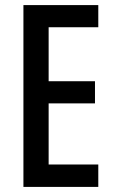

<svg xmlns="http://www.w3.org/2000/svg" viewBox="-20 -800 452 754"><path d="M366 -66H72V-780H366V-693H171V-481H353V-394H171V-154H366Z"/></svg>

Font: Noto Sans Malayalam UI ExtraCondensed Medium
Style: Regular
Weight: 500
Width: 2
Designer: Jelle Bosma - Monotype Design Team
Foundry: Monotype Imaging Inc.
Version: Version 2.104; ttfautohint (v1.8.4.7-5d5b)